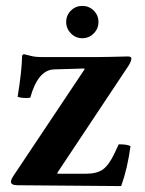

<svg xmlns="http://www.w3.org/2000/svg" viewBox="-20 -630 492 653"><path d="M61 -445.8Q66.9 -444.8 76.2 -442.1Q85.4 -439.5 95.7 -437.7Q106 -436 120.1 -436H313Q325.7 -436 350.1 -436.5Q374.5 -437 394 -437.5Q413.6 -438 415 -438Q426.8 -438 426.8 -431.2Q426.8 -421.4 416 -404.8L174.8 -42L175.8 -39.1H272Q310.1 -39.1 330.6 -54.2Q351.1 -69.3 370.1 -109.9L383.8 -139.2Q414.1 -139.2 423.8 -132.8Q413.6 -56.6 392.1 2.9L40 0Q17.1 0 17.1 -12.2Q17.1 -18.6 25.9 -32.2L268.1 -395L266.1 -397L164.1 -394Q108.9 -392.1 83 -297.9Q73.7 -295.9 60.3 -296.9Q46.9 -297.9 40 -300.8Q54.2 -388.2 55.2 -439.9Q55.2 -441.4 57.4 -443.6Q59.6 -445.8 61 -445.8ZM205.1 -555.2Q205.1 -578.1 221.2 -594Q237.3 -609.9 259.8 -609.9Q282.7 -609.9 298.8 -594Q314.9 -578.1 314.9 -555.2Q314.9 -532.7 298.8 -516.4Q282.7 -500 259.8 -500Q237.3 -500 221.2 -516.4Q205.1 -532.7 205.1 -555.2Z"/></svg>

Font: Common Serif
Style: Bold
Weight: 700
Designer: Philipp H. Poll, Khaled Hosny
Foundry: Stefan Peev, Context Ltd.
Version: Version 1.026